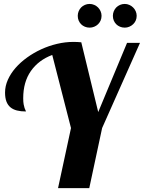

<svg xmlns="http://www.w3.org/2000/svg" viewBox="-20 -965 738 985"><path d="M277.8 0 344.2 -308.1 248 -683.1Q177.7 -656.7 138.4 -600.6Q99.1 -544.4 99.1 -460.9Q99.1 -441.9 101.3 -429.9Q103.5 -418 106 -410.9Q108.4 -403.8 110.6 -399.9Q112.8 -396 112.8 -393.1Q86.9 -393.1 66.9 -398.2Q46.9 -403.3 33.4 -414.6Q20 -425.8 12.9 -444.3Q5.9 -462.9 5.9 -490.2Q5.9 -523.4 20.3 -555.7Q34.7 -587.9 59.8 -616.7Q85 -645.5 118.9 -669.9Q152.8 -694.3 191.7 -712.2Q230.5 -730 272.7 -740Q314.9 -750 356.9 -750Q368.2 -750 377.7 -749.5Q387.2 -749 397 -748L483.9 -390.1L631.8 -745.1H698.2L503.9 -308.1L438 0ZM501 -883.8Q501 -870.6 496.1 -859.6Q491.2 -848.6 482.9 -840.6Q474.6 -832.5 463.4 -827.9Q452.1 -823.2 439.9 -823.2Q426.8 -823.2 415.5 -827.9Q404.3 -832.5 396.2 -840.6Q388.2 -848.6 383.5 -859.6Q378.9 -870.6 378.9 -883.8Q378.9 -896 383.5 -907.2Q388.2 -918.5 396.2 -926.8Q404.3 -935.1 415.5 -939.9Q426.8 -944.8 439.9 -944.8Q452.1 -944.8 463.4 -939.9Q474.6 -935.1 482.9 -926.8Q491.2 -918.5 496.1 -907.2Q501 -896 501 -883.8ZM681.2 -883.8Q681.2 -870.6 676.3 -859.6Q671.4 -848.6 662.8 -840.6Q654.3 -832.5 643.3 -827.9Q632.3 -823.2 620.1 -823.2Q606.9 -823.2 595.7 -827.9Q584.5 -832.5 576.4 -840.6Q568.4 -848.6 563.7 -859.6Q559.1 -870.6 559.1 -883.8Q559.1 -896 563.7 -907.2Q568.4 -918.5 576.4 -926.8Q584.5 -935.1 595.7 -939.9Q606.9 -944.8 620.1 -944.8Q632.3 -944.8 643.3 -939.9Q654.3 -935.1 662.8 -926.8Q671.4 -918.5 676.3 -907.2Q681.2 -896 681.2 -883.8Z"/></svg>

Font: Lobster
Style: Regular
Weight: 400
Designer: Pablo Impallari
Foundry: Pablo Impallari
Version: Version 1.007; ttfautohint (v1.1) -l 8 -r 50 -G 50 -x 14 -D 